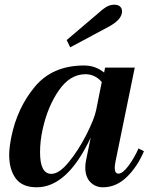

<svg xmlns="http://www.w3.org/2000/svg" viewBox="-20 -785 631 815"><path d="M263 -615 403 -734Q413 -744 429.5 -754.5Q446 -765 465 -765Q482 -765 490 -757Q498 -749 498 -737Q498 -731 497 -728Q491 -699 444 -673L278 -584ZM19 -127Q19 -158 28 -203Q53 -327 128 -417Q203 -507 337 -507Q385 -507 422 -477L426 -498H552L470 -98Q467 -83 467 -72Q467 -48 483 -48Q501 -48 526 -82Q551 -116 568 -155L591 -143Q563 -77 518 -33.5Q473 10 417 10Q385 10 363.5 -12Q342 -34 342 -74Q342 -88 345 -103L365 -201Q266 10 136 10Q74 10 46.5 -28Q19 -66 19 -127ZM388 -317 412 -437Q383 -470 343 -470Q277 -470 229.5 -401Q182 -332 161 -236Q150 -187 150 -138Q150 -47 198 -47Q231 -47 272 -97Q313 -147 346.5 -213Q380 -279 388 -317Z"/></svg>

Font: Trirong SemiBold
Style: Italic
Weight: 600
Italic angle: -12°
Designer: Katatrad Team
Foundry: CadsonDemak
Version: Version 1.001